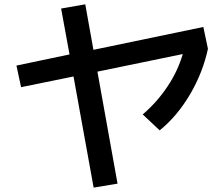

<svg xmlns="http://www.w3.org/2000/svg" viewBox="-20 -817 1040 894"><path d="M264.6 -777.3 377 -796.9 415 -585 926.8 -691.4 948.2 -589.8Q924.8 -480.5 866.2 -379.9Q805.7 -276.4 723.6 -210L644.5 -284.2Q710.9 -340.8 759.8 -414.1Q807.6 -485.4 831.1 -565.4L433.6 -483.4L527.3 38.1L416 56.6L322.3 -460.9L78.1 -411.1L56.6 -511.7L303.7 -563.5Z"/></svg>

Font: RobotoJAA
Style: Medium
Weight: 500
Version: Version 2.05; 2016-11-05